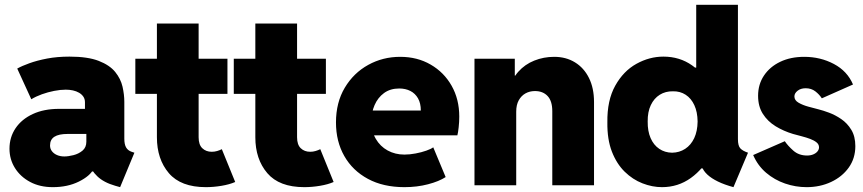

<svg xmlns="http://www.w3.org/2000/svg" viewBox="-20 -772 3597 800"><path d="M200.2 7.8Q146 7.8 105.5 -13.9Q64.9 -35.6 42.2 -72Q19.5 -108.4 19.5 -152.3Q19.5 -200.2 44.9 -237.8Q70.3 -275.4 116.7 -296.9Q163.1 -318.4 225.6 -318.4H360.4V-213.9H261.7Q224.6 -213.9 206.5 -202.1Q188.5 -190.4 188.5 -166Q188.5 -152.3 196.3 -142.1Q204.1 -131.8 217.5 -126Q231 -120.1 248 -120.1Q264.2 -120.1 285.9 -125.5Q307.6 -130.9 323.7 -144.3Q339.8 -157.7 339.8 -181.6V-250L334 -269.5V-345.7Q334 -359.4 327.4 -369.1Q320.8 -378.9 309.6 -385.5Q298.3 -392.1 283.9 -395.3Q269.5 -398.4 253.9 -398.4Q231.9 -398.4 205.8 -393.3Q179.7 -388.2 154.5 -379.2Q129.4 -370.1 110.4 -358.4L51.8 -486.3Q70.8 -497.1 102.5 -508.5Q134.3 -520 176.5 -528.1Q218.8 -536.1 269.5 -536.1Q345.7 -536.1 391.4 -518.3Q437 -500.5 460 -472.2Q482.9 -443.8 490.5 -410.9Q498 -377.9 498 -347.7V-194.3Q498 -170.4 505.4 -157.7Q512.7 -145 528.3 -139.6L540 -135.7L480.5 7.8L460 2Q412.1 -11.7 385.5 -37.4Q358.9 -63 353.5 -87.9L396.5 -57.6H318.4L370.1 -68.4Q355.5 -38.6 308.6 -15.4Q261.7 7.8 200.2 7.8Z M837.9 7.8Q733.4 7.8 683.6 -50.5Q633.8 -108.9 633.8 -200.2V-673.8H807.6V-200.2Q807.6 -168.9 823 -154.3Q838.4 -139.6 862.3 -139.6Q874 -139.6 884.8 -142.8Q895.5 -146 904.3 -150.4L960 -13.7Q936.5 -3.4 903.1 2.2Q869.6 7.8 837.9 7.8ZM543.9 -380.9V-527.3H927.7V-380.9Z M1248 7.8Q1143.6 7.8 1093.8 -50.5Q1043.9 -108.9 1043.9 -200.2V-673.8H1217.8V-200.2Q1217.8 -168.9 1233.2 -154.3Q1248.5 -139.6 1272.5 -139.6Q1284.2 -139.6 1294.9 -142.8Q1305.7 -146 1314.5 -150.4L1370.1 -13.7Q1346.7 -3.4 1313.2 2.2Q1279.8 7.8 1248 7.8ZM954.1 -380.9V-527.3H1337.9V-380.9Z M1665 7.8Q1577.1 7.8 1513.2 -26.6Q1449.2 -61 1414.6 -121.8Q1379.9 -182.6 1379.9 -261.7Q1379.9 -345.2 1416.7 -406.7Q1453.6 -468.3 1514.4 -501.7Q1575.2 -535.2 1647.5 -535.2Q1718.8 -535.2 1774.4 -502.9Q1830.1 -470.7 1861.8 -414.6Q1893.6 -358.4 1893.6 -286.1Q1893.6 -263.7 1891.1 -241.5Q1888.7 -219.2 1885.7 -208H1515.6V-311.5H1733.4Q1733.4 -341.8 1721.7 -362.3Q1710 -382.8 1689.7 -393.1Q1669.4 -403.3 1643.6 -403.3Q1606 -403.3 1580.1 -384.3Q1554.2 -365.2 1540.8 -334.2Q1527.3 -303.2 1527.3 -267.6Q1527.3 -225.1 1545.7 -193.6Q1564 -162.1 1595.2 -145Q1626.5 -127.9 1665 -127.9Q1687.5 -127.9 1711.9 -132.6Q1736.3 -137.2 1756.3 -144.3Q1776.4 -151.4 1785.2 -158.2L1836.9 -34.2Q1809.1 -16.1 1763.4 -4.2Q1717.8 7.8 1665 7.8Z M1957 0V-527.3H2125V-457H2149.4L2103.5 -397.5Q2112.3 -442.4 2139.6 -473.1Q2167 -503.9 2206.1 -519.5Q2245.1 -535.2 2289.1 -535.2Q2338.4 -535.2 2375.7 -512.2Q2413.1 -489.3 2434.1 -447Q2455.1 -404.8 2455.1 -346.7V0H2281.2V-308.6Q2281.2 -351.1 2261.7 -371.8Q2242.2 -392.6 2209 -392.6Q2187 -392.6 2169.4 -382.8Q2151.9 -373 2141.4 -354Q2130.9 -335 2130.9 -306.6V0Z M3036.1 7.8Q2998.5 -2.4 2971.4 -15.6Q2944.3 -28.8 2927.5 -44.4Q2910.6 -60.1 2904.3 -78.1L2914.1 -70.3H2870.1L2890.6 -133.8V-435.5L2866.2 -490.2H2880.9V-752H3054.7V-192.4Q3054.7 -164.6 3064.7 -153.8Q3074.7 -143.1 3096.7 -135.7ZM2738.3 7.8Q2697.8 7.8 2657 -8.1Q2616.2 -23.9 2582.8 -56.6Q2549.3 -89.4 2529.5 -140.4Q2509.8 -191.4 2510.7 -261.7Q2509.3 -354 2543.5 -415Q2577.6 -476.1 2631.8 -506.1Q2686 -536.1 2744.1 -536.1Q2812 -536.1 2863.8 -499.5Q2915.5 -462.9 2944.8 -402.3Q2974.1 -341.8 2974.6 -269.5Q2974.1 -194.8 2942.9 -131.6Q2911.6 -68.4 2858.4 -30.3Q2805.2 7.8 2738.3 7.8ZM2780.3 -135.7Q2811 -136.2 2835 -151.9Q2858.9 -167.5 2872.6 -196.5Q2886.2 -225.6 2886.7 -265.6Q2886.2 -305.7 2873 -334Q2859.9 -362.3 2836.9 -377.2Q2814 -392.1 2784.2 -391.6Q2752.9 -392.1 2729 -377.2Q2705.1 -362.3 2691.7 -334Q2678.2 -305.7 2678.7 -265.6Q2678.2 -225.6 2690.9 -196.5Q2703.6 -167.5 2726.8 -151.9Q2750 -136.2 2780.3 -135.7Z M3340.8 7.8Q3294.9 7.8 3251 -7.3Q3207 -22.5 3172.1 -52.2Q3137.2 -82 3118.2 -126L3250 -183.6Q3262.7 -164.6 3285.6 -144.3Q3308.6 -124 3342.8 -124Q3357.9 -124 3369.1 -128.9Q3380.4 -133.8 3386.5 -141.6Q3392.6 -149.4 3392.6 -158.2Q3392.6 -170.4 3382.3 -178.7Q3372.1 -187 3356 -193.1Q3339.8 -199.2 3320.8 -204.1Q3301.8 -209 3284.2 -213.9Q3245.1 -225.6 3211.9 -245.8Q3178.7 -266.1 3158.7 -297.4Q3138.7 -328.6 3138.7 -373Q3138.7 -420.4 3163.1 -457Q3187.5 -493.7 3230.7 -514.4Q3273.9 -535.2 3331.1 -535.2Q3398.4 -535.2 3454.6 -505.4Q3510.7 -475.6 3534.2 -419.9L3404.3 -362.3Q3394 -378.4 3377.2 -391.4Q3360.4 -404.3 3336.9 -404.3Q3316.4 -404.3 3303.2 -393.8Q3290 -383.3 3290 -370.1Q3290 -354 3307.4 -344Q3324.7 -334 3348.1 -327.6Q3371.6 -321.3 3390.6 -316.4Q3408.7 -312 3434.3 -302.5Q3460 -293 3485.1 -275.9Q3510.3 -258.8 3527.1 -231.2Q3543.9 -203.6 3543.9 -163.1Q3543.9 -112.3 3516.4 -73.7Q3488.8 -35.2 3442.6 -13.7Q3396.5 7.8 3340.8 7.8Z"/></svg>

Font: Reddit Sans Black
Style: Regular
Weight: 900
Version: Version 1.014